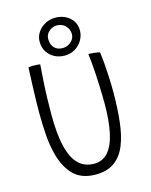

<svg xmlns="http://www.w3.org/2000/svg" viewBox="-136 -1005 877 1112"><g transform="rotate(-15 303.0 -449.0)"><path d="M297.5 20.5Q213.5 20.5 165.8 -27.5Q118 -75.5 96.5 -159.5Q83 -210 78 -273.5Q73 -337 73 -411Q73 -443 73.8 -480.5Q74.5 -518 76 -555.8Q77.5 -593.5 78.8 -626Q80 -658.5 81 -680Q88 -681.5 95.8 -682Q103.5 -682.5 111.5 -682.5Q123.5 -682.5 134.2 -681.5Q145 -680.5 151.5 -679.5Q148 -636.5 144.8 -584.2Q141.5 -532 140 -480Q138.5 -428 138.5 -384Q138.5 -325 142.8 -277.2Q147 -229.5 156 -192Q174 -116 211 -79.2Q248 -42.5 305.5 -42.5Q356.5 -42.5 389 -79.5Q421.5 -116.5 437.2 -188Q453 -259.5 453 -363Q453 -386.5 452.2 -416.2Q451.5 -446 450.2 -478.5Q449 -511 447 -544.2Q445 -577.5 442.2 -608.2Q439.5 -639 436 -665Q444 -665 453.5 -664.2Q463 -663.5 472.5 -662.5Q482 -661.5 490.2 -660Q498.5 -658.5 504 -657Q508.5 -626.5 511.8 -586.2Q515 -546 517 -502.2Q519 -458.5 519 -417.5Q519 -320.5 510.2 -240.2Q501.5 -160 478.2 -101.8Q455 -43.5 411.2 -11.5Q367.5 20.5 297.5 20.5ZM302.5 -691.5Q269.5 -691.5 242 -705.8Q214.5 -720 198.2 -746Q182 -772 182 -807Q182 -837.5 199 -862.8Q216 -888 244 -903Q272 -918 304 -918Q337 -918 364.5 -904.8Q392 -891.5 408.2 -867.5Q424.5 -843.5 424.5 -811.5Q424.5 -779.5 408.5 -752Q392.5 -724.5 365 -708Q337.5 -691.5 302.5 -691.5ZM302.5 -736.5Q330.5 -736.5 352.2 -755.8Q374 -775 374 -801Q374 -830.5 353.8 -851.5Q333.5 -872.5 300.5 -872.5Q277 -872.5 255.5 -854.5Q234 -836.5 234 -809.5Q234 -775.5 252.2 -756Q270.5 -736.5 302.5 -736.5Z"/></g></svg>

Font: Grandstander Thin ExtraLight
Style: Regular
Weight: 250
Version: Version 1.200